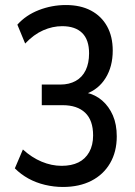

<svg xmlns="http://www.w3.org/2000/svg" viewBox="-20 -734 538 763"><path d="M230 9Q194 9 158.5 0.5Q123 -8 93 -24.5Q63 -41 39 -65L71 -140Q106 -108 145.5 -91.5Q185 -75 225 -75Q264 -75 291.5 -88.5Q319 -102 334.5 -129.5Q350 -157 350 -196Q350 -256 318.5 -286Q287 -316 229 -316H146V-398H220Q255 -398 281 -412.5Q307 -427 320.5 -455Q334 -483 334 -522Q334 -576 306.5 -603Q279 -630 227 -630Q189 -630 151.5 -613.5Q114 -597 80 -561L49 -636Q83 -674 134.5 -694Q186 -714 242 -714Q300 -714 341.5 -692Q383 -670 405.5 -629.5Q428 -589 428 -533Q428 -470 400 -424.5Q372 -379 322 -361V-366Q359 -358 386 -334.5Q413 -311 428.5 -275.5Q444 -240 444 -192Q444 -131 417.5 -85.5Q391 -40 343 -15.5Q295 9 230 9Z"/></svg>

Font: Nunito Sans 10pt Condensed SemiBold
Style: Regular
Weight: 600
Width: 3
Designer: Vernon Adams
Foundry: Vernon Adams
Version: Version 3.101;gftools[0.9.27]